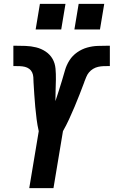

<svg xmlns="http://www.w3.org/2000/svg" viewBox="-20 -971 587 991"><path d="M131 0 180 -294Q173 -324 169 -355.5Q165 -387 162 -419Q159 -451 157 -483Q155 -515 153 -547V-548Q153 -560 152 -573Q151 -586 146 -597Q141 -608 131 -615.5Q121 -623 108.5 -626Q96 -629 83 -629.5Q70 -630 57 -630Q56 -630 55 -630Q54 -630 54 -630H52Q51 -630 50.5 -630Q50 -630 49 -630V-735Q49 -735 49.5 -735Q50 -735 51 -735H52Q53 -735 53 -735Q53 -735 54 -735H56Q84 -735 112 -734Q140 -733 166.5 -726.5Q193 -720 215.5 -705Q238 -690 251 -667.5Q264 -645 266.5 -617Q269 -589 268.5 -561Q268 -533 267 -505Q266 -477 266 -449Q275 -476 283.5 -502.5Q292 -529 300 -555.5Q308 -582 315.5 -608.5Q323 -635 338.5 -659.5Q354 -684 378.5 -701Q403 -718 430 -725.5Q457 -733 484 -734Q511 -735 538 -735Q540 -735 542.5 -735Q545 -735 547 -735V-630Q546 -630 545.5 -630Q545 -630 544 -630H542Q542 -630 541 -630Q540 -630 539 -630Q526 -630 513 -629.5Q500 -629 486.5 -626Q473 -623 460.5 -615.5Q448 -608 439 -597Q430 -586 425 -573Q420 -560 415 -548V-547Q403 -515 390.5 -483Q378 -451 364.5 -419Q351 -387 336.5 -355.5Q322 -324 305 -294L256 0ZM364 -819 386 -951H518L496 -819ZM164 -819 186 -951H318L296 -819Z"/></svg>

Font: Iosevka SS04 Extrabold Oblique
Style: Regular
Weight: 800
Italic angle: -9°
Monospace: yes
Designer: Belleve Invis
Foundry: Belleve Invis
Version: Version 19.0.0; ttfautohint (v1.8.4)